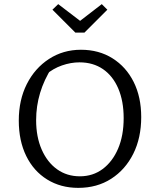

<svg xmlns="http://www.w3.org/2000/svg" viewBox="-20 -901 766 930"><path d="M359 9Q274 9 208.5 -31.5Q143 -72 107 -145.5Q71 -219 71 -317Q71 -417 110 -494Q149 -571 217.5 -615.5Q286 -660 372 -660Q459 -660 525 -618.5Q591 -577 627.5 -504Q664 -431 664 -334Q664 -233 625.5 -156Q587 -79 518.5 -35Q450 9 359 9ZM367 -47Q430 -47 477.5 -82.5Q525 -118 552 -181Q579 -244 579 -329Q579 -411 553 -472Q527 -533 479 -566Q431 -599 365 -599Q323 -599 280 -584Q237 -569 202 -539L232 -575Q155 -455 155 -319Q155 -238 182 -176.5Q209 -115 256.5 -81Q304 -47 367 -47ZM345 -743 234 -854 262 -881 368 -800 473 -881 500 -854 389 -743Z"/></svg>

Font: Piazzolla 24pt
Style: Regular
Weight: 400
Designer: Juan Pablo del Peral
Foundry: Huerta Tipografica
Version: Version 2.005